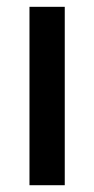

<svg xmlns="http://www.w3.org/2000/svg" viewBox="-20 -546 278 566"><path d="M66.9 0V-525.9H170.9V0Z"/></svg>

Font: Archivo Medium
Style: Regular
Weight: 500
Designer: Hector Gatti
Foundry: Omnibus-Type
Version: Version 2.001